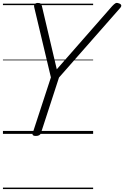

<svg xmlns="http://www.w3.org/2000/svg" viewBox="-20 -910 844 1305"><path d="M223 14Q196 14 202 -5L326 -384L213 -859Q209 -875 216.5 -882.5Q224 -890 237 -890Q252 -890 257 -884.5Q262 -879 265 -868L366 -439L742 -868Q756 -883 765 -888Q774 -893 788 -887Q800 -884 803.5 -875.5Q807 -867 796 -855L381 -383L258 -5Q252 14 223 14ZM0 365H613V375H0ZM0 -20H613V0H0ZM0 -505H613V-500H0ZM0 -885H613V-875H0Z"/></svg>

Font: Playwrite DK Loopet Guides
Style: Regular
Weight: 400
Designer: Veronika Burian, José Scaglione
Foundry: TypeTogether
Version: Version 1.003